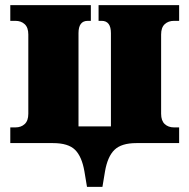

<svg xmlns="http://www.w3.org/2000/svg" viewBox="-20 -556 736 746"><path d="M318 170 308 110Q298 52 271.5 26Q245 0 186 0H20V-61H40Q62 -61 76 -74Q90 -87 90 -114V-422Q90 -449 76 -462Q62 -475 40 -475H20V-536H333V-475H321Q285 -475 285 -427V-65H411V-427Q411 -475 375 -475H363V-536H676V-475H656Q634 -475 620 -462Q606 -449 606 -422V-114Q606 -87 620 -74Q634 -61 656 -61H676V0H510Q452 0 425 26Q398 52 388 110L378 170Z"/></svg>

Font: Noto Serif Black
Style: Regular
Weight: 900
Designer: Monotype Design Team
Foundry: Monotype Imaging Inc.
Version: Version 2.014; ttfautohint (v1.8.4.7-5d5b)